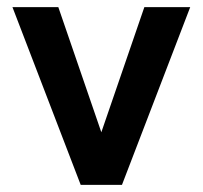

<svg xmlns="http://www.w3.org/2000/svg" viewBox="-20 -520 570 540"><path d="M15 -500H144L265 -148L386 -500H515L323 0H207Z"/></svg>

Font: Moderustic Med
Style: Regular
Weight: 500
Designer: Tural Alisoy
Foundry: TAFT Foundry
Version: Version 2.110